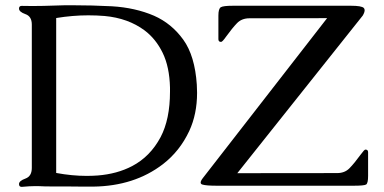

<svg xmlns="http://www.w3.org/2000/svg" viewBox="-20 -710 1469 734"><path d="M755.9 -29.8 1230.5 -640.6 933.6 -640.1Q904.3 -640.1 886.2 -621.6Q868.2 -603 843.8 -569.3Q830.1 -549.8 825.2 -549.8Q814.9 -549.8 814.9 -560.1V-650.4Q814.9 -676.8 824.2 -682.4Q833.5 -688 870.6 -688H1321.8Q1361.8 -688 1370.6 -679.7Q1374 -676.3 1374 -670.9Q1374 -662.6 1366.7 -650.4L887.2 -47.9L1268.6 -48.3Q1297.9 -48.3 1315.9 -66.7Q1334 -85 1358.9 -119.1Q1372.6 -138.2 1377 -138.2Q1387.2 -138.2 1387.2 -127.9V-37.6Q1387.2 -9.3 1379.6 -4.6Q1372.1 0 1332 0H809.1Q768.1 0 753.9 -4.4Q747.1 -6.3 747.1 -12.2Q747.1 -18.6 755.9 -29.8ZM732.4 -386.2Q733.4 -370.1 733.4 -355Q733.4 -273.9 703.6 -209.5Q667.5 -132.3 603 -82.5Q493.7 1.5 336.4 3.4H297.4Q269 3.4 244.1 2.9H187Q146.5 2.9 125.5 1.5H113.8Q94.2 1.5 63 4.4Q52.7 4.4 52.7 -6.3Q52.7 -18.6 77.1 -27.3Q101.6 -36.1 101.6 -67.9V-616.2Q101.6 -647.5 77.1 -656Q52.7 -664.6 52.7 -677.2Q52.7 -687.5 63 -687.5Q83.5 -687 104.5 -687Q125 -687 146.5 -687.5Q188.5 -689 228.5 -689.9H257.3Q332 -689.9 407.7 -686Q497.1 -680.7 568.8 -649.9Q636.2 -620.1 680.7 -558.3Q725.1 -496.6 732.4 -386.2ZM194.8 -641.1V-48.8Q255.4 -37.6 311 -37.6Q332.5 -37.6 353 -39.1Q427.7 -44.9 485.4 -75.2Q554.2 -111.3 593.8 -185.5Q629.9 -253.9 629.9 -359.4V-375.5Q627.9 -454.6 601.8 -508.1Q575.7 -561.5 532.7 -593.8Q469.7 -640.6 379.9 -648.9Q349.1 -651.4 317.9 -651.4Q257.8 -651.4 194.8 -641.1Z"/></svg>

Font: Caudex
Style: Regular
Weight: 400
Version: Version 1.01